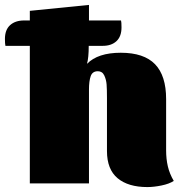

<svg xmlns="http://www.w3.org/2000/svg" viewBox="-76 -744 732 779"><path d="M629 -10Q611 2 579.5 8.5Q548 15 522 15Q444 15 401 -21Q358 -57 358 -131V-346Q358 -382 356.5 -401.5Q355 -421 347 -438Q339 -455 321 -455Q299 -455 292 -435Q285 -415 285 -381V-351V0H45V-558H-54Q-56 -567 -56 -586Q-56 -623 -35 -642Q-14 -661 22 -661H45V-700L285 -724V-661H415Q417 -655 417 -633Q417 -596 396.5 -577Q376 -558 341 -558H284Q284 -510 277 -485Q321 -530 414 -530Q508 -530 553 -483.5Q598 -437 598 -342V-134Q598 -99 605 -69Q612 -39 629 -10Z"/></svg>

Font: Sansita Black
Style: Regular
Weight: 900
Designer: Pablo Cosgaya
Foundry: Omnibus-Type
Version: Version 1.006; ttfautohint (v1.5)